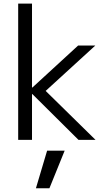

<svg xmlns="http://www.w3.org/2000/svg" viewBox="-20 -770 591 1057"><path d="M158.2 -252H156.2V0H80.1V-750H156.2V-288.1H158.2L410.2 -519.5H504.9L231.4 -269.5L505.9 0H412.1ZM335.9 59.6 252 266.6H177.7L239.3 59.6Z"/></svg>

Font: Mgen+ 1c regular
Style: Regular
Weight: 400
Designer: [Source Han Sans]
Ryoko NISHIZUKA  (kana & ideographs); Paul D. Hunt (Latin, Greek & Cyrillic); Wenlong ZHANG  (bopomofo
Version: Version 1.059.20150602